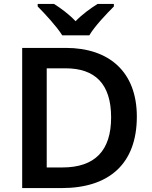

<svg xmlns="http://www.w3.org/2000/svg" viewBox="-20 -958 776 978"><path d="M297 -778H435C461 -823 523 -888 560 -925V-938H477C442 -916 400 -886 365 -850C331 -886 290 -916 255 -938H172V-925C209 -888 269 -823 297 -778ZM677 -364C677 -593 535 -714 315 -714H93V0H294C535 0 677 -123 677 -364ZM546 -360C546 -191 464 -105 297 -105H218V-610H314C463 -610 546 -532 546 -360Z"/></svg>

Font: Noto Sans New Tai Lue Semibold
Style: Regular
Weight: 600
Designer: Monotype Design Team
Foundry: Monotype Imaging Inc.
Version: Version 2.004